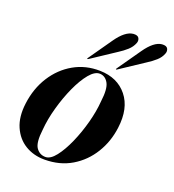

<svg xmlns="http://www.w3.org/2000/svg" viewBox="-123 -754 781 860"><g transform="rotate(20 267.0 -324.0)"><path d="M284 -450Q367.5 -448 413.2 -391.2Q459 -334.5 446.5 -238.5Q438 -170 403.5 -113.8Q369 -57.5 313.2 -24.2Q257.5 9 184.5 9Q132.5 9 92.2 -15.5Q52 -40 31.8 -86.5Q11.5 -133 20 -198.5Q29.5 -273 66 -330.2Q102.5 -387.5 158.8 -419.5Q215 -451.5 284 -450ZM185 -3.5Q208.5 -3.5 233 -34.8Q257.5 -66 279.2 -115.2Q301 -164.5 315.8 -219.8Q330.5 -275 334 -323Q342 -384.5 328 -410.2Q314 -436 288 -437.5Q263.5 -438.5 238 -407.8Q212.5 -377 190 -327.5Q167.5 -278 151.8 -221.5Q136 -165 132 -114.5Q124 -50.5 140.5 -27Q157 -3.5 185 -3.5ZM426 -595.5Q466 -653 503.5 -656.5Q525 -658 531 -646.8Q537 -635.5 532 -623Q524.5 -602.5 506.8 -586.8Q489 -571 467.5 -557.5L353.5 -482Q349.5 -479 347.5 -480.5Q346.5 -482 349.5 -486ZM289 -595.5Q329 -653 367 -656.5Q388 -658 394 -646.8Q400 -635.5 395 -623Q387 -602.5 369.5 -586.8Q352 -571 330.5 -557.5L216.5 -482Q212.5 -479.5 210.5 -480.5Q209.5 -482 212.5 -486Z"/></g></svg>

Font: Fraunces 144pt S000 SemiBold
Style: Italic
Weight: 600
Italic angle: -16°
Version: Version 1.000; ttfautohint (v1.8.3)